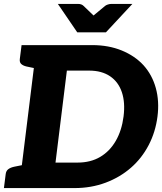

<svg xmlns="http://www.w3.org/2000/svg" viewBox="-32 -959 827 979"><path d="M65 0 155 -729H438Q522 -729 589 -701.5Q656 -674 700 -626Q744 -577 762.5 -510Q781 -443 771 -365Q761 -286 726 -219Q691 -152 636 -104Q580 -55 506.5 -27.5Q433 0 348 0ZM251 -130H364Q430 -130 479 -159Q528 -188 558.5 -241Q589 -294 598 -365Q607 -436 589.5 -488.5Q572 -541 529.5 -570Q487 -599 422 -599H309ZM-12 0 -3 -71Q-1 -88 10.5 -96.5Q22 -105 41 -109L86 -118L85 0ZM175 -729 146 -611 103 -620Q86 -624 76.5 -632.5Q67 -641 69 -658L78 -729ZM643 -939 508 -794H362L263 -939H366Q384 -939 394 -929L445 -880L504 -929Q509 -933 518 -936Q527 -939 536 -939Z"/></svg>

Font: Aleo Black
Style: Italic
Weight: 900
Italic angle: -7°
Designer: Alessio Laiso
Foundry: Alessio Laiso
Version: Version 2.001;gftools[0.9.29]